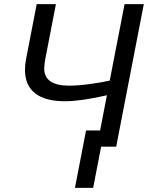

<svg xmlns="http://www.w3.org/2000/svg" viewBox="-20 -708 714 927"><path d="M395.5 -78.1H463.4L496.1 -248Q370.1 -219.2 293.9 -219.2Q197.8 -219.2 149.2 -257.8Q100.6 -296.4 100.6 -370.6Q100.6 -398.4 105.5 -420.9L157.2 -688H250L198.2 -420.9Q197.3 -416 195.3 -401.1Q193.4 -386.2 193.4 -377.9Q193.4 -294.4 313.5 -294.4Q355.5 -294.4 412.1 -302Q468.8 -309.6 509.8 -318.8L581.5 -688H674.3L541 0H468.3L429.7 199.2H341.8Z"/></svg>

Font: Liberation Sans
Style: Italic
Weight: 400
Italic angle: -12°
Designer: Steve Matteson
Foundry: Ascender Corporation
Version: Version 2.1.5